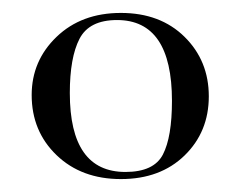

<svg xmlns="http://www.w3.org/2000/svg" viewBox="-20 -650 372 297"><path d="M29 -503Q29 -556 67.5 -593Q106 -630 167 -630Q228 -630 265.5 -593Q303 -556 303 -501Q303 -446 265.5 -409.5Q228 -373 167 -373Q106 -373 67.5 -410Q29 -447 29 -503ZM174 -384Q218 -384 232 -411Q246 -438 246 -494Q246 -619 161 -619Q118 -619 103 -590Q88 -561 88 -506Q88 -384 174 -384Z"/></svg>

Font: Cormorant
Style: Regular
Weight: 400
Designer: Christian Thalmann (Catharsis Fonts)
Version: Version 1.000;PS 001.000;hotconv 1.0.70;makeotf.lib2.5.58329